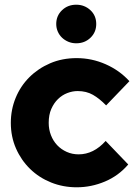

<svg xmlns="http://www.w3.org/2000/svg" viewBox="-20 -786 579 816"><path d="M26 0ZM314 -130Q378 -130 429 -187Q453 -162 477 -137Q501 -112 525 -87Q484 -39 426 -14.5Q368 10 306 10Q248 10 197 -10.5Q146 -31 108 -68Q70 -105 48 -155Q26 -205 26 -264Q26 -320 46.5 -370Q67 -420 104.5 -457.5Q142 -495 193 -517Q244 -539 306 -539Q370 -539 429 -513Q488 -487 530 -441Q505 -415 480.5 -389.5Q456 -364 431 -338Q403 -367 375 -383Q347 -399 310 -399Q288 -399 266 -390.5Q244 -382 226.5 -365Q209 -348 198 -323Q187 -298 187 -264Q187 -236 196.5 -211.5Q206 -187 223 -169Q240 -151 263.5 -140.5Q287 -130 314 -130ZM304 -602Q286 -602 270.5 -608.5Q255 -615 243.5 -626Q232 -637 225.5 -652Q219 -667 219 -684Q219 -719 243.5 -742.5Q268 -766 304 -766Q339 -766 364 -743Q389 -720 389 -684Q389 -649 364.5 -625.5Q340 -602 304 -602Z"/></svg>

Font: Rosa Sans Black
Style: Regular
Weight: 900
Designer: Pentagram / MCKL
Foundry: Pentagram / MCKL
Version: Version 1.005;September 16, 2019;FontCreator 11.5.0.2425 64-